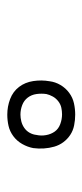

<svg xmlns="http://www.w3.org/2000/svg" viewBox="134 -928 231 540"><g transform="rotate(90 250.0 -658.5)"><path d="M303 -563Q280 -563 259 -571Q238 -579 225 -596Q212 -613 208.5 -636Q205 -659 209 -682Q211 -698 219.5 -712.5Q228 -727 241.5 -737Q255 -747 271 -750.5Q287 -754 303 -754Q318 -754 333 -751Q348 -748 360 -740Q372 -732 380.5 -720.5Q389 -709 393 -695Q397 -681 398 -666Q399 -651 397 -636Q394 -620 385.5 -605Q377 -590 363.5 -580Q350 -570 334.5 -566.5Q319 -563 303 -563ZM303 -600Q312 -600 322 -602.5Q332 -605 340.5 -611Q349 -617 354 -626Q359 -635 360 -645Q363 -658 360.5 -672Q358 -686 350.5 -696.5Q343 -707 329.5 -712Q316 -717 302 -717Q293 -717 283.5 -715Q274 -713 265.5 -706.5Q257 -700 252 -691Q247 -682 245 -673Q243 -659 245 -645Q247 -631 255 -620.5Q263 -610 276 -605Q289 -600 303 -600Z"/></g></svg>

Font: Iosevka Term Curly Extralight
Style: Italic
Weight: 200
Italic angle: -9°
Designer: Belleve Invis
Foundry: Belleve Invis
Version: Version 32.3.0